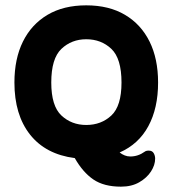

<svg xmlns="http://www.w3.org/2000/svg" viewBox="-20 -586 646 719"><path d="M260 6Q151 -8 92.5 -82Q34 -156 34 -277Q34 -366 66 -430.5Q98 -495 158 -530.5Q218 -566 303 -566Q388 -566 448 -530.5Q508 -495 540 -430.5Q572 -366 572 -277Q572 -181 535.5 -113.5Q499 -46 428 -15Q437 -8 447 -4Q457 0 468 0Q497 0 522 -18Q527 -22 537 -22Q550 -22 555.5 -12.5Q561 -3 561 8Q561 32 545.5 56Q530 80 501.5 96.5Q473 113 433 113Q369 113 329.5 86Q290 59 260 6ZM303 -118Q359 -118 397 -153.5Q435 -189 435 -277Q435 -367 397 -403Q359 -439 303 -439Q248 -439 210 -403Q172 -367 172 -277Q172 -189 210 -153.5Q248 -118 303 -118Z"/></svg>

Font: Zain Black
Style: Regular
Weight: 900
Designer: Zain,Boutros
Foundry: Mobile Telecommunications Company (Zain), 2024
Version: Version 1.50; ttfautohint (v1.8.4)